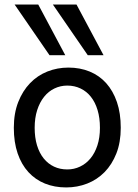

<svg xmlns="http://www.w3.org/2000/svg" viewBox="-20 -801 597 833"><path d="M130.4 -246.6Q130.4 -204.1 140.6 -170.4Q150.9 -136.7 169.7 -113.5Q188.5 -90.3 214.4 -78.1Q240.2 -65.9 272 -65.9Q301.3 -65.9 327.1 -78.1Q353 -90.3 372.3 -113.5Q391.6 -136.7 402.6 -170.4Q413.6 -204.1 413.6 -246.6Q413.6 -289.6 403.3 -323.5Q393.1 -357.4 374.3 -381.1Q355.5 -404.8 329.3 -417.2Q303.2 -429.7 272 -429.7Q242.2 -429.7 216.3 -417.2Q190.4 -404.8 171.4 -381.1Q152.3 -357.4 141.4 -323.5Q130.4 -289.6 130.4 -246.6ZM40 -246.6Q40 -309.6 59.1 -358.2Q78.1 -406.7 110.4 -440.2Q142.6 -473.6 185.5 -490.7Q228.5 -507.8 276.9 -507.8Q327.1 -507.8 368.9 -490.7Q410.6 -473.6 440.7 -440.2Q470.7 -406.7 487.3 -358.2Q503.9 -309.6 503.9 -246.6Q503.9 -183.6 484.9 -135.3Q465.8 -86.9 433.6 -54.2Q401.4 -21.5 358.4 -4.6Q315.4 12.2 267.1 12.2Q216.8 12.2 175 -4.6Q133.3 -21.5 103.3 -54.2Q73.2 -86.9 56.6 -135.3Q40 -183.6 40 -246.6ZM312 -781.2 429.2 -561.5H360.8L209.5 -781.2ZM146 -781.2 263.2 -561.5H194.8L43.5 -781.2Z"/></svg>

Font: Andika Phon
Style: Regular
Weight: 400
Designer: Victor Gaultney, Annie Olsen, Julie Remington, Don Collingsworth, Eric Hays, Becca Hirsbrunner
Foundry: SIL International
Version: Version 5.000